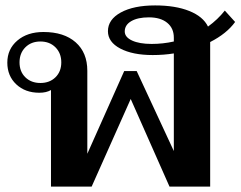

<svg xmlns="http://www.w3.org/2000/svg" viewBox="-20 -688 887 708"><path d="M755 -533V0H605L462 -323L318 0H168V-356Q151 -346 125 -346Q73 -346 40 -377Q7 -408 7 -457Q7 -507 44 -538.5Q81 -570 140 -570Q216 -570 259 -532Q302 -494 302 -427V-121L438 -426H484L621 -131V-491Q584 -485 543 -485Q469 -485 423.5 -509Q378 -533 378 -573Q378 -616 425.5 -642Q473 -668 552 -668Q627 -668 678 -647.5Q729 -627 747 -590Q783 -616 809 -649L847 -607Q816 -564 755 -533ZM621 -535V-549Q621 -584 596.5 -604Q572 -624 529 -624Q488 -624 464 -610Q440 -596 440 -572Q440 -551 467 -538.5Q494 -526 539 -526Q581 -526 621 -535ZM206 -458Q206 -492 184.5 -513.5Q163 -535 129 -535Q95 -535 73.5 -513.5Q52 -492 52 -458Q52 -424 73.5 -403Q95 -382 129 -382Q163 -382 184.5 -403Q206 -424 206 -458Z"/></svg>

Font: Fahkwang SemiBold
Style: Regular
Weight: 600
Designer: Suppakit Chalermlarp | Katatrad Co.,Ltd.
Foundry: Cadson Demak Co.,Ltd.
Version: Version 1.000; ttfautohint (v1.6)